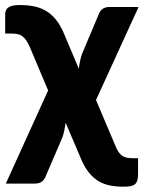

<svg xmlns="http://www.w3.org/2000/svg" viewBox="-21 -546 556 742"><path d="M426.5 21Q435 42.5 448.5 54Q462 65.5 491.5 65.5H512.5V125Q512.5 141 509.8 150.8Q507 160.5 500.5 166Q494 171.5 483.2 173.5Q472.5 175.5 456 175.5Q429 175.5 405 171Q381 166.5 360.2 154.2Q339.5 142 321.8 120Q304 98 290 63L232.5 -72Q230.5 -56 227.5 -41.8Q224.5 -27.5 220.5 -16L155 136.5Q151 148 141 155.8Q131 163.5 113 163.5H1.5L165 -196.5L93 -367Q86 -382 79.2 -391.5Q72.5 -401 64.2 -406.8Q56 -412.5 45.2 -414.5Q34.5 -416.5 19 -416.5H-1V-471.5Q-1 -483 -0.8 -493Q-0.5 -503 4.5 -510.5Q9.5 -518 21.5 -522.2Q33.5 -526.5 57 -526.5Q86.5 -526.5 111.5 -521.2Q136.5 -516 157 -503.8Q177.5 -491.5 194 -471.5Q210.5 -451.5 223.5 -422.5L283.5 -280.5Q285.5 -296.5 288.5 -310.8Q291.5 -325 295.5 -336.5L361 -492Q365 -503.5 375 -511.2Q385 -519 403 -519H514.5L350 -159.5Z"/></svg>

Font: Lato 2
Style: Regular
Weight: 900
Designer: Lukasz Dziedzic with Adam Twardoch and Botio Nikoltchev
Foundry: tyPoland Lukasz Dziedzic
Version: Version 2.015; 2015-08-06; http://www.latofonts.com/